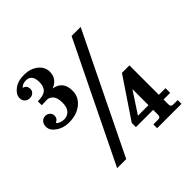

<svg xmlns="http://www.w3.org/2000/svg" viewBox="-193 -944 1119 1119"><g transform="rotate(-45 366.5 -384.5)"><path d="M147 -385.7Q100.6 -385.7 66.9 -409.4Q33.2 -433.1 33.2 -463.9Q33.2 -484.9 44.7 -498.3Q56.2 -511.7 75.7 -511.7Q93.8 -511.7 104.5 -500.2Q115.2 -488.8 115.2 -475.1Q115.2 -449.2 89.8 -439Q106 -418.9 140.6 -418.9Q165 -418.9 183.1 -437Q201.2 -455.1 201.2 -494.6Q201.2 -535.2 185.5 -553.2Q169.9 -571.3 149.4 -571.3Q130.9 -571.3 105 -569.8V-602.1Q150.9 -602.1 170.9 -619.4Q190.9 -636.7 190.9 -675.3Q190.9 -737.8 141.6 -737.8Q113.3 -737.8 98.1 -719.7Q125.5 -713.4 125.5 -683.6Q125.5 -668.9 114.5 -658.4Q103.5 -647.9 85.9 -647.9Q65.9 -647.9 54.2 -659.9Q42.5 -671.9 42.5 -690.4Q42.5 -719.7 73.7 -744.1Q105 -768.6 157.7 -768.6Q207.5 -768.6 241.9 -741.9Q276.4 -715.3 276.4 -674.8Q276.4 -616.2 218.8 -594.2Q292 -582 292 -502.9Q292 -451.2 250.7 -418.5Q209.5 -385.7 147 -385.7ZM686.5 0H485.8V-31.2H527.3Q544.9 -31.2 544.9 -52.2V-91.8H402.8V-126L568.8 -373H630.4V-130.4H685.1V-91.8H630.4V-52.2Q630.4 -31.2 647.9 -31.2H686.5ZM544.9 -130.4V-262.7L458 -130.4ZM231 0H156.2L513.2 -732.4H587.9Z"/></g></svg>

Font: Munson
Style: Bold
Weight: 700
Designer: Paul James MIller
Foundry: High-Logic / Made with FontCreator
Version: Version 2.10;May 5, 2019;FontCreator 11.5.0.2430 64-bit